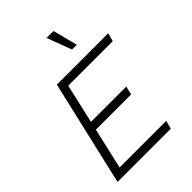

<svg xmlns="http://www.w3.org/2000/svg" viewBox="-254 -1016 1134 1134"><g transform="rotate(-45 313.0 -449.0)"><path d="M44 0 197 -660H626L612 -608H240L184 -362H479L466 -309H172L113 -52H502L489 0ZM407 -898 447 -743H407L349 -898Z"/></g></svg>

Font: Kantumruy Pro Light
Style: Italic
Weight: 300
Italic angle: -13°
Version: Version 1.002